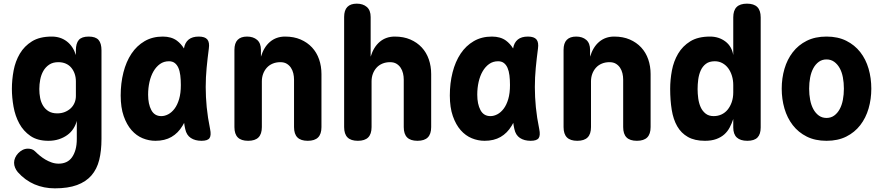

<svg xmlns="http://www.w3.org/2000/svg" viewBox="-20 -760 4840 1050"><path d="M400 -99Q394 -76 381 -56Q368 -36 348 -21.5Q328 -7 302 1.5Q276 10 245 10Q185 10 146.5 -16.5Q108 -43 85.5 -84.5Q63 -126 54 -176.5Q45 -227 45 -274Q45 -324 54.5 -374.5Q64 -425 88.5 -466.5Q113 -508 155 -534Q197 -560 263 -560Q311 -560 345.5 -533.5Q380 -507 395 -459V-485Q395 -523 411 -541.5Q427 -560 465 -560Q503 -560 519 -541.5Q535 -523 535 -485V0Q535 65 522.5 115Q510 165 480 199.5Q450 234 401 252Q352 270 280 270Q220 270 168.5 248Q117 226 77 181Q68 170 62.5 157Q57 144 57 130Q57 116 63 102.5Q69 89 79.5 78Q90 67 103.5 60Q117 53 133 53Q143 53 153 56Q163 59 171 67Q183 79 197.5 91Q212 103 228 112.5Q244 122 262.5 128.5Q281 135 301 135Q324 135 342.5 126.5Q361 118 373.5 100.5Q386 83 393 58Q400 33 400 0ZM293 -140Q316 -140 334.5 -147.5Q353 -155 366.5 -167.5Q380 -180 387.5 -197.5Q395 -215 395 -235V-315Q395 -337 388.5 -356Q382 -375 370 -389.5Q358 -404 340 -412Q322 -420 299 -420Q269 -420 249 -406.5Q229 -393 217 -372Q205 -351 200 -325Q195 -299 195 -273Q195 -248 199.5 -224.5Q204 -201 215.5 -182Q227 -163 246 -151.5Q265 -140 293 -140Z M830 10Q794 10 760 -4Q726 -18 699.5 -48Q673 -78 656.5 -125Q640 -172 640 -238Q640 -305 655 -364Q670 -423 699 -466.5Q728 -510 771 -535Q814 -560 870 -560Q917 -560 947 -538Q970 -521 986 -495Q991 -527 1012 -544Q1032 -560 1067 -560Q1101 -560 1114 -544Q1127 -528 1122 -494Q1115 -441 1110 -389Q1105 -337 1105 -283.5Q1105 -230 1110.5 -173.5Q1116 -117 1129 -54Q1136 -20 1126 -5Q1116 10 1082 10Q1047 10 1023.5 -5.5Q1000 -21 993 -54Q989 -71 987 -88Q982 -79 978 -72Q954 -32 917.5 -11Q881 10 830 10ZM862 -125Q881 -125 900 -135Q919 -145 934.5 -165.5Q950 -186 959.5 -218Q969 -250 969 -295Q969 -324 966 -348Q963 -372 955.5 -389Q948 -406 935.5 -415.5Q923 -425 904 -425Q876 -425 855 -410Q834 -395 819.5 -370Q805 -345 797.5 -312Q790 -279 790 -242Q790 -191 807.5 -158Q825 -125 862 -125Z M1412 -315V-65Q1412 -27 1393.5 -8.5Q1375 10 1337 10Q1299 10 1280.5 -8.5Q1262 -27 1262 -65V-487Q1262 -524 1279.5 -542Q1297 -560 1331 -560Q1365 -560 1386 -542Q1407 -524 1407 -487V-450Q1423 -503 1457 -531.5Q1491 -560 1539 -560Q1587 -560 1624 -544Q1661 -528 1686.5 -500.5Q1712 -473 1725 -435.5Q1738 -398 1738 -355V-65Q1738 -27 1719.5 -8.5Q1701 10 1663 10Q1625 10 1606.5 -8.5Q1588 -27 1588 -65V-325Q1588 -342 1584 -359Q1580 -376 1571 -389.5Q1562 -403 1548 -411.5Q1534 -420 1513 -420Q1490 -420 1471 -412Q1452 -404 1439 -389.5Q1426 -375 1419 -356Q1412 -337 1412 -315Z M2012 -315V-65Q2012 -27 1993.5 -8.5Q1975 10 1937 10Q1899 10 1880.5 -8.5Q1862 -27 1862 -65V-667Q1862 -704 1879.5 -722Q1897 -740 1931 -740Q1965 -740 1986 -722Q2007 -704 2007 -667V-450Q2023 -503 2057 -531.5Q2091 -560 2139 -560Q2187 -560 2224 -544Q2261 -528 2286.5 -500.5Q2312 -473 2325 -435.5Q2338 -398 2338 -355V-65Q2338 -27 2319.5 -8.5Q2301 10 2263 10Q2225 10 2206.5 -8.5Q2188 -27 2188 -65V-325Q2188 -342 2184 -359Q2180 -376 2171 -389.5Q2162 -403 2148 -411.5Q2134 -420 2113 -420Q2090 -420 2071 -412Q2052 -404 2039 -389.5Q2026 -375 2019 -356Q2012 -337 2012 -315Z M2630 10Q2594 10 2560 -4Q2526 -18 2499.5 -48Q2473 -78 2456.5 -125Q2440 -172 2440 -238Q2440 -305 2455 -364Q2470 -423 2499 -466.5Q2528 -510 2571 -535Q2614 -560 2670 -560Q2717 -560 2747 -538Q2770 -521 2786 -495Q2791 -527 2812 -544Q2832 -560 2867 -560Q2901 -560 2914 -544Q2927 -528 2922 -494Q2915 -441 2910 -389Q2905 -337 2905 -283.5Q2905 -230 2910.5 -173.5Q2916 -117 2929 -54Q2936 -20 2926 -5Q2916 10 2882 10Q2847 10 2823.5 -5.5Q2800 -21 2793 -54Q2789 -71 2787 -88Q2782 -79 2778 -72Q2754 -32 2717.5 -11Q2681 10 2630 10ZM2662 -125Q2681 -125 2700 -135Q2719 -145 2734.5 -165.5Q2750 -186 2759.5 -218Q2769 -250 2769 -295Q2769 -324 2766 -348Q2763 -372 2755.5 -389Q2748 -406 2735.5 -415.5Q2723 -425 2704 -425Q2676 -425 2655 -410Q2634 -395 2619.5 -370Q2605 -345 2597.5 -312Q2590 -279 2590 -242Q2590 -191 2607.5 -158Q2625 -125 2662 -125Z M3212 -315V-65Q3212 -27 3193.5 -8.5Q3175 10 3137 10Q3099 10 3080.5 -8.5Q3062 -27 3062 -65V-487Q3062 -524 3079.5 -542Q3097 -560 3131 -560Q3165 -560 3186 -542Q3207 -524 3207 -487V-450Q3223 -503 3257 -531.5Q3291 -560 3339 -560Q3387 -560 3424 -544Q3461 -528 3486.5 -500.5Q3512 -473 3525 -435.5Q3538 -398 3538 -355V-65Q3538 -27 3519.5 -8.5Q3501 10 3463 10Q3425 10 3406.5 -8.5Q3388 -27 3388 -65V-325Q3388 -342 3384 -359Q3380 -376 3371 -389.5Q3362 -403 3348 -411.5Q3334 -420 3313 -420Q3290 -420 3271 -412Q3252 -404 3239 -389.5Q3226 -375 3219 -356Q3212 -337 3212 -315Z M4067 10Q4029 10 4009.5 -8Q3990 -26 3990 -63V-109Q3982 -85 3970.5 -63Q3959 -41 3941 -25Q3923 -9 3897 0.5Q3871 10 3835 10Q3779 10 3742 -11Q3705 -32 3683.5 -69.5Q3662 -107 3653.5 -159.5Q3645 -212 3645 -274Q3645 -324 3654.5 -374.5Q3664 -425 3688.5 -466.5Q3713 -508 3755 -534Q3797 -560 3863 -560Q3911 -560 3946.5 -533.5Q3982 -507 3990 -459V-665Q3990 -703 4008.5 -721.5Q4027 -740 4065 -740Q4103 -740 4121.5 -721.5Q4140 -703 4140 -665V-63Q4140 -26 4122.5 -8Q4105 10 4067 10ZM3883 -125Q3906 -125 3925.5 -134Q3945 -143 3959 -160Q3973 -177 3981.5 -201Q3990 -225 3990 -255V-295Q3990 -321 3983 -344.5Q3976 -368 3963 -386Q3950 -404 3931 -414.5Q3912 -425 3889 -425Q3859 -425 3840.5 -411Q3822 -397 3812 -374.5Q3802 -352 3798.5 -325.5Q3795 -299 3795 -273Q3795 -248 3798.5 -222Q3802 -196 3811.5 -174.5Q3821 -153 3838.5 -139Q3856 -125 3883 -125Z M4500 10Q4438 10 4392 -13Q4346 -36 4315.5 -75.5Q4285 -115 4270 -166.5Q4255 -218 4255 -275Q4255 -332 4270 -383.5Q4285 -435 4315.5 -474.5Q4346 -514 4392 -537Q4438 -560 4500 -560Q4562 -560 4608 -537Q4654 -514 4684.5 -475Q4715 -436 4730 -384.5Q4745 -333 4745 -275Q4745 -218 4730 -166.5Q4715 -115 4684.5 -75.5Q4654 -36 4608 -13Q4562 10 4500 10ZM4500 -115Q4524 -115 4542 -128Q4560 -141 4572 -163Q4584 -185 4589.5 -214Q4595 -243 4595 -275Q4595 -308 4589.5 -337Q4584 -366 4572 -387.5Q4560 -409 4542 -422Q4524 -435 4500 -435Q4476 -435 4458 -422Q4440 -409 4428 -387Q4416 -365 4410.5 -336Q4405 -307 4405 -275Q4405 -243 4410.5 -214Q4416 -185 4428 -163Q4440 -141 4458 -128Q4476 -115 4500 -115Z"/></svg>

Font: Maple Mono NL ExtraBold
Style: Regular
Weight: 800
Monospace: yes
Designer: subframe7536
Version: Version 7.000